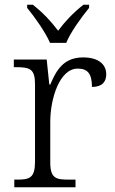

<svg xmlns="http://www.w3.org/2000/svg" viewBox="-20 -786 481 806"><path d="M190 -606H258C276 -651 323 -715 354 -753V-766H330C286 -731 254 -697 224 -657C194 -697 162 -731 118 -766H94V-753C125 -715 171 -651 190 -606ZM40 0H297V-32H266C215 -32 191 -38 191 -104V-274C191 -372 230 -498 306 -498C348 -498 366 -477 366 -421C409 -421 426 -443 426 -474C426 -517 392 -545 329 -545C246 -545 216 -490 191 -431H187L176 -536H38V-504H47C105 -504 127 -497 127 -433V-107C127 -39 104 -32 52 -32H40Z"/></svg>

Font: Noto Serif Light
Style: Regular
Weight: 300
Designer: Monotype Design Team
Foundry: Monotype Imaging Inc.
Version: Version 2.013